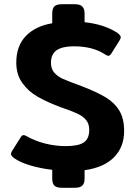

<svg xmlns="http://www.w3.org/2000/svg" viewBox="-20 -795 638 908"><path d="M227 50V8Q174 2 125.5 -12Q77 -26 47 -47Q32 -58 32 -67Q32 -73 37 -81L78 -146Q84 -156 91 -156Q98 -156 106 -151Q144 -129 192.5 -116.5Q241 -104 290 -104Q351 -104 376.5 -121.5Q402 -139 402 -181Q402 -209 387.5 -227Q373 -245 346.5 -257.5Q320 -270 267 -288Q203 -312 159 -337Q115 -362 86 -402Q57 -442 57 -499Q57 -578 102.5 -625Q148 -672 227 -685V-731Q227 -754 237 -764.5Q247 -775 272 -775H334Q359 -775 369.5 -764Q380 -753 380 -731V-690Q474 -680 536 -639Q551 -627 551 -619Q551 -613 546 -605L506 -541Q499 -531 492 -531Q487 -531 478 -537Q420 -576 329 -576Q275 -576 248 -557.5Q221 -539 221 -498Q221 -469 237 -451Q253 -433 277.5 -422Q302 -411 365 -388Q438 -360 480 -334.5Q522 -309 544.5 -271.5Q567 -234 567 -175Q567 -100 519.5 -51.5Q472 -3 380 10V50Q380 72 369.5 82.5Q359 93 334 93H272Q247 93 237 82.5Q227 72 227 50Z"/></svg>

Font: Mitr Medium
Style: Regular
Weight: 500
Designer: Thanarat Vachiruckul
Foundry: Cadson Demak
Version: Version 1.003